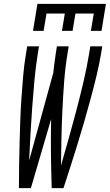

<svg xmlns="http://www.w3.org/2000/svg" viewBox="-20 -975 569 995"><path d="M151 -815 174 -955H529L506 -815H451L466 -905H371L356 -815H301L316 -905H221L206 -815ZM78 0Q78 -58 79 -116Q80 -174 81.5 -232Q83 -290 85 -348Q87 -406 91 -464.5Q95 -523 100 -581.5Q105 -640 115 -698L121 -735H182L176 -698Q165 -629 158.5 -559Q152 -489 147 -420Q142 -351 138 -281.5Q134 -212 131 -143L256 -597Q259 -622 262 -647.5Q265 -673 269 -698L275 -735H336L330 -698Q318 -625 312.5 -552Q307 -479 303.5 -406.5Q300 -334 298.5 -262Q297 -190 296 -117Q317 -190 337.5 -262.5Q358 -335 377 -407.5Q396 -480 413 -552.5Q430 -625 442 -698L448 -735H510L504 -698Q494 -640 480 -581.5Q466 -523 450 -464.5Q434 -406 417.5 -348Q401 -290 383 -232Q365 -174 346.5 -116Q328 -58 309 0H248Q245 -89 244 -178.5Q243 -268 245 -358L140 0Z"/></svg>

Font: Iosevka SS04 Light
Style: Italic
Weight: 300
Italic angle: -9°
Monospace: yes
Designer: Belleve Invis
Foundry: Belleve Invis
Version: Version 19.0.0; ttfautohint (v1.8.4)